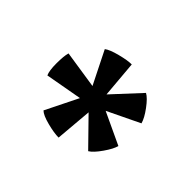

<svg xmlns="http://www.w3.org/2000/svg" viewBox="-78 -872 629 629"><g transform="rotate(-45 237.0 -557.0)"><path d="M272 -720 252 -589 366 -646Q376 -633 384.5 -600Q393 -567 393 -548L265 -537L360 -449Q352 -434 325 -414Q298 -394 279 -389L225 -501L173 -390Q156 -394 128 -413.5Q100 -433 91 -448L182 -537L54 -548Q54 -569 62.5 -602Q71 -635 82 -646L195 -590L172 -718Q187 -725 221 -725Q255 -725 272 -720Z"/></g></svg>

Font: Halant Semibold
Style: Regular
Weight: 600
Version: Version 1.100;PS 1.0;hotconv 1.0.78;makeotf.lib2.5.61930; tt